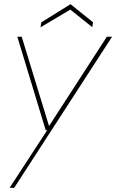

<svg xmlns="http://www.w3.org/2000/svg" viewBox="-20 -680 557 920"><path d="M26 220 206 -56H199L63 -504H84L215 -76L492 -504H517L48 220ZM174 -549 178 -573 318 -660 426 -573 422 -550 317 -634Z"/></svg>

Font: DM Sans Thin
Style: Italic
Weight: 250
Italic angle: -10°
Designer: Colophon Foundry, Jonny Pinhorn
Foundry: Colophon Foundry
Version: Version 4.004;gftools[0.9.30]